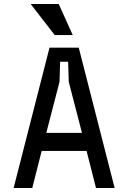

<svg xmlns="http://www.w3.org/2000/svg" viewBox="-20 -938 640 958"><path d="M552 0H459L412 -185H188L141 0H48L227 -700H373ZM389 -275 323 -530 320 -630H280L277 -530L211 -275ZM343 -763H253L133 -918H273Z"/></svg>

Font: Fliege Mono Thin
Style: Regular
Weight: 100
Version: Version 0.020;Glyphs 3.3 (3306)